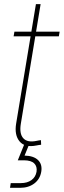

<svg xmlns="http://www.w3.org/2000/svg" viewBox="-20 -692 305 916"><path d="M264.6 -541 260.7 -518.6H44.9L48.8 -541ZM151.4 -672.4H173.8L79.6 -103Q71.3 -54.2 91.1 -32.5Q110.8 -10.7 154.8 -20Q159.7 -21 165 -22Q170.4 -22.9 175.3 -23.4L176.3 -1.5Q170.4 -1 165 0Q159.7 1 153.8 2Q99.1 13.2 73.5 -17.3Q47.9 -47.9 57.1 -103ZM27.8 204.1 31.2 181.6H79.1Q110.4 181.6 130.1 167.2Q149.9 152.8 154.3 127.4Q158.2 102.5 143.3 87.6Q128.4 72.8 93.8 72.8H64.9L98.1 -9.3H115.2L117.7 0L97.2 50.3Q140.6 51.3 161.6 71.8Q182.6 92.3 176.8 127.4Q170.9 162.6 143.6 183.3Q116.2 204.1 75.7 204.1Z"/></svg>

Font: Inter 17pt Thin
Style: Italic
Weight: 250
Italic angle: -9.3988°
Version: Version 4.001;git-66647c0bb